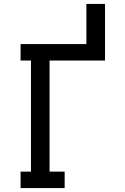

<svg xmlns="http://www.w3.org/2000/svg" viewBox="-20 -960 640 980"><path d="M85 0V-84H138V-651H85V-735H421V-940H516V-651H233V-84H310V0Z"/></svg>

Font: Iosevka Etoile Medium
Style: Regular
Weight: 500
Designer: Belleve Invis
Foundry: Belleve Invis
Version: Version 22.1.2; ttfautohint (v1.8.4)